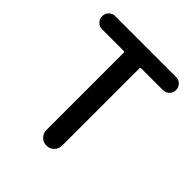

<svg xmlns="http://www.w3.org/2000/svg" viewBox="-199 -872 1008 1008"><g transform="rotate(45 304.5 -368.0)"><path d="M304.7 0Q280.3 0 263.7 -17.1Q247.1 -34.2 247.1 -57.6V-631.8Q247.1 -638.7 239.3 -638.7H79.1Q59.6 -638.7 45.4 -652.8Q31.2 -667 31.2 -687.5Q31.2 -708 45.4 -722.2Q59.6 -736.3 79.1 -736.3H531.2Q551.8 -736.3 565.9 -722.2Q580.1 -708 580.1 -687.5Q580.1 -667 565.9 -652.8Q551.8 -638.7 531.2 -638.7H370.1Q363.3 -638.7 363.3 -631.8V-57.6Q363.3 -34.2 346.2 -17.1Q329.1 0 305.7 0Z"/></g></svg>

Font: Gen Jyuu Gothic Medium
Style: Regular
Weight: 500
Designer: [Source Han Sans]
Ryoko NISHIZUKA  (kana & ideographs); Paul D. Hunt (Latin, Greek & Cyrillic); Wenlong ZHANG  (bopomofo
Version: Version 1.002.20150607